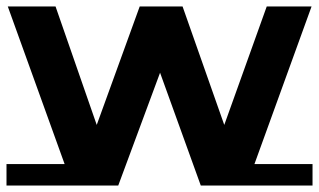

<svg xmlns="http://www.w3.org/2000/svg" viewBox="-23 -558 982 591"><path d="M341 13 195 0 1 -538H148L309 -75H239L407 -538H539L702 -75H632L798 -538H936L741 0L595 13L447 -397H493ZM-3 13V-53H341V13ZM595 13V-53H939V13Z"/></svg>

Font: Montserrat Underline Thin
Style: Bold
Weight: 700
Version: Version 9.000